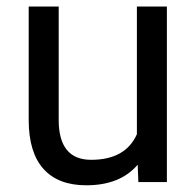

<svg xmlns="http://www.w3.org/2000/svg" viewBox="-20 -548 591 578"><path d="M394.5 -52.2Q341.8 9.8 239.7 9.8Q155.3 9.8 111.1 -39.3Q66.9 -88.4 66.4 -184.6V-528.3H156.7V-187Q156.7 -66.9 254.4 -66.9Q357.9 -66.9 392.1 -144V-528.3H482.4V0H396.5Z"/></svg>

Font: Vazir FD-UI
Style: Regular-FD-UI
Weight: 400
Designer: Saber Rastikerdar
Foundry: Saber Rastikerdar
Version: Version 30.1.0